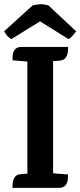

<svg xmlns="http://www.w3.org/2000/svg" viewBox="-20 -913 391 933"><path d="M238 -655V0H113V-658ZM239 -71 310 -65Q311 -60 310 -44Q309 -28 299.5 -14Q290 0 265 0H40Q41 -5 41.5 -20.5Q42 -36 51 -51Q60 -66 84 -67L113 -69ZM112 -614 41 -620Q41 -625 41.5 -641Q42 -657 51.5 -671Q61 -685 86 -685H311Q311 -680 310 -664.5Q309 -649 300.5 -634.5Q292 -620 267 -618L238 -616ZM215 -887 350 -761Q343 -751 334 -740.5Q325 -730 313 -723L127 -839H223L35 -723Q22 -731 15 -739Q8 -747 0 -761L139 -887Q163 -892 177 -892.5Q191 -893 215 -887Z"/></svg>

Font: Karma Variable Light
Style: Regular
Weight: 300
Designer: Joana Correia
Foundry: Indian Type Foundry
Version: Version 3.000